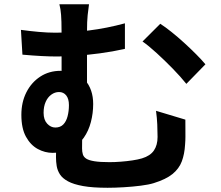

<svg xmlns="http://www.w3.org/2000/svg" viewBox="-20 -829 1040 905"><path d="M399.6 -809Q396.3 -787.3 393.2 -757.9Q390.1 -728.5 390.1 -683.4Q390.1 -665.1 390.1 -625.8Q390.1 -586.5 390.1 -539.6Q390.1 -492.8 390.1 -449.6Q390.1 -406.4 390.1 -381.2L270.3 -428.2Q270.3 -453.6 270.3 -488.7Q270.3 -523.9 270.3 -561.4Q270.3 -598.8 270.2 -631.2Q270.1 -663.6 270.1 -683.4Q270.1 -730.5 267.9 -758.9Q265.8 -787.3 259.9 -809ZM735.5 -716.9Q758.9 -701.9 788.5 -678.2Q818.2 -654.5 848.5 -626.8Q878.8 -599.2 905 -572.8Q931.3 -546.3 948.3 -525.9L858.4 -433.7Q831.2 -467.6 793.8 -505.9Q756.4 -544.2 718.7 -578.6Q681.1 -613 651.8 -633.5ZM78.7 -688.2Q120.2 -682.5 162.4 -678.7Q204.6 -674.9 239.9 -674.9Q315 -674.9 399 -685.4Q483.1 -695.8 568.8 -719.1V-598.7Q510.8 -585.6 450.6 -577.6Q390.4 -569.6 337.9 -566.1Q285.4 -562.7 248.7 -562.7Q217.1 -562.7 176.2 -564.8Q135.4 -566.9 85.7 -571.4ZM368.4 -223.9Q368.2 -213.9 367.7 -197.5Q367.3 -181.1 367.1 -163.2Q366.8 -145.3 366.8 -129.6Q366.8 -113.9 370.5 -101.5Q374.2 -89.1 386.8 -81Q399.5 -73 425.5 -68.9Q451.5 -64.7 496 -64.7Q521.5 -64.7 549.6 -66.9Q577.6 -69 604.1 -73Q630.7 -77 649.2 -82.5Q688.2 -94.3 705.5 -119.7Q722.7 -145.1 722.7 -183.5Q722.7 -212.7 721.3 -242.5Q720 -272.4 715.4 -306.7L853.7 -265.1Q853.9 -239.4 853.9 -220.5Q853.9 -201.6 854 -185.1Q854.1 -168.6 852.4 -147.6Q849.8 -102.5 836.9 -68.2Q823.9 -33.8 793.2 -8.8Q762.4 16.3 704.5 34.2Q681.9 41.3 643.6 46.2Q605.3 51.1 563.4 53.6Q521.5 56.1 487.2 56.1Q416.9 56.1 371.7 48Q326.5 39.9 300.4 25.6Q274.2 11.3 262.4 -7.2Q250.7 -25.7 247.3 -46.2Q243.9 -66.7 243.9 -87.6Q243.9 -114 244.6 -140.7Q245.3 -167.4 246 -187.6ZM419.2 -338.8Q419.2 -295.3 408.4 -253.8Q397.7 -212.4 374.9 -179.8Q352.2 -147.2 316 -127.8Q279.9 -108.5 228.1 -108.5Q191.7 -108.5 157.9 -126.8Q124.1 -145.2 102.4 -184.5Q80.7 -223.9 80.7 -287.6Q80.7 -347 104.3 -393.8Q127.9 -440.5 169.8 -467.9Q211.6 -495.2 265.8 -495.2Q342.5 -495.2 380.9 -451.5Q419.2 -407.7 419.2 -338.8ZM240.7 -227.9Q264.4 -227.9 278.4 -242.4Q292.4 -256.8 298.6 -281.2Q304.9 -305.6 304.9 -333.4Q304.9 -363.2 292.2 -379.2Q279.4 -395.2 258.3 -395.2Q238.7 -395.2 221.8 -382.9Q204.8 -370.6 195.2 -348.7Q185.5 -326.9 185.5 -297.3Q185.5 -264.2 202.4 -246.1Q219.2 -227.9 240.7 -227.9Z"/></svg>

Font: Noto Sans JP
Style: Regular
Weight: 100
Designer: Ryoko NISHIZUKA 西塚涼子 (kana, bopomofo & ideographs); Paul D. Hunt (Latin, Greek & Cyrillic); Sandoll Communications 산돌커뮤니
Foundry: Adobe
Version: Version 2.004;hotconv 1.0.118;makeotfexe 2.5.65603